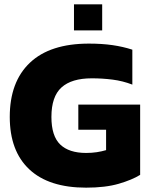

<svg xmlns="http://www.w3.org/2000/svg" viewBox="-20 -855 691 885"><path d="M321 -715V-835H451V-715ZM377 10Q205 10 115 -74.5Q25 -159 25 -316Q25 -478 118 -566Q211 -654 390 -654Q450 -654 498.5 -647Q547 -640 590 -626V-465Q546 -482 499 -488Q452 -494 403 -494Q310 -494 263.5 -452Q217 -410 217 -316Q217 -228 257.5 -189Q298 -150 377 -150Q403 -150 426 -153.5Q449 -157 469 -163V-257H341V-373H626V-49Q589 -26 527.5 -8Q466 10 377 10Z"/></svg>

Font: Kanit
Style: Bold
Weight: 700
Designer: Katatrad Team
Foundry: CadsonDemak
Version: Version 2.000; ttfautohint (v1.8.3)